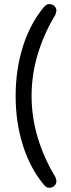

<svg xmlns="http://www.w3.org/2000/svg" viewBox="-20 -764 345 929"><path d="M219.7 144.5Q233.4 144.5 244.1 134.3Q252.9 125 252.9 112.3Q252.9 105 248 92.8Q192.9 2.4 162.8 -97.4Q132.8 -197.3 132.8 -299.8Q132.8 -402.3 162.8 -502.2Q192.9 -602.1 248 -692.4Q252.9 -707.5 252.9 -711.9Q252.9 -725.6 243.2 -734.9Q232.9 -744.1 219.7 -744.1Q210 -744.1 205.1 -741.2Q199.7 -737.8 191.9 -729Q126 -649.9 90.8 -538.8Q55.7 -427.7 55.7 -299.8Q55.7 -171.9 90.8 -60.8Q126 50.3 191.9 129.4Q199.7 138.2 205.1 141.6Q210 144.5 219.7 144.5Z"/></svg>

Font: YuPearl-Light
Style: Light
Weight: 300
Designer: Max Yao
Foundry: Max-Everyday
Version: Version 1.011; ttfautohint (v1.8.3)